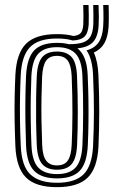

<svg xmlns="http://www.w3.org/2000/svg" viewBox="-20 -746 459 774"><path d="M209.8 8.5Q124.5 8.5 85.2 -30Q46 -68.5 42 -156.5Q39.8 -210.2 39 -257.8Q38.2 -305.2 39 -351Q39.8 -396.8 42 -444.2Q46.5 -532 85.5 -570.2Q124.5 -608.5 209.8 -608.5Q247.8 -608.5 276 -601Q296.8 -602.8 305.5 -613.1Q314.2 -623.5 315.8 -647.2Q316.5 -660 316.4 -683Q316.2 -706 315.5 -725.8H337Q337.8 -706.2 337.9 -683.5Q338 -660.8 337.5 -647Q335.2 -612.5 320.4 -598.2Q305.5 -584 273 -582.8Q247 -590.8 209.8 -590.8Q135 -590.8 101.1 -556Q67.2 -521.2 63.5 -442Q61.5 -399.8 60.8 -355.5Q60 -311.2 60.6 -262.2Q61.2 -213.2 63.8 -156.5Q67.5 -74.5 103.5 -41.9Q139.5 -9.2 209.8 -9.2Q283.2 -9.2 317.2 -43.5Q351.2 -77.8 355.2 -157.2Q358.5 -227 358.6 -293.2Q358.8 -359.5 355.2 -442.8Q353.8 -475.2 347.4 -500.2Q341 -525.2 328.8 -543Q361.5 -551.8 377.5 -575.1Q393.5 -598.5 396 -639.8Q397 -651.2 397.1 -667.5Q397.2 -683.8 396.9 -699.6Q396.5 -715.5 396 -725.8H417.8Q418.2 -715.8 418.5 -699.6Q418.8 -683.5 418.6 -667Q418.5 -650.5 417.8 -638.8Q415.2 -597.8 400.9 -572.2Q386.5 -546.8 358.2 -534.2Q374.2 -499.2 376.8 -443.8Q380.2 -362.5 380.1 -294.5Q380 -226.5 377 -156.2Q372.5 -67.5 333.1 -29.5Q293.8 8.5 209.8 8.5ZM209.8 -44.2Q260.8 -44.2 285 -70.9Q309.2 -97.5 312.2 -160.8Q315 -219.5 315.2 -289.8Q315.5 -360 312.2 -439.8Q309.5 -503.5 284.8 -529.6Q260 -555.8 209.8 -555.8Q158.5 -555.8 134.1 -529.2Q109.8 -502.8 106.5 -439.5Q105 -400.8 104.1 -356.5Q103.2 -312.2 103.9 -263.1Q104.5 -214 106.8 -160.2Q109.5 -95.8 134.8 -70Q160 -44.2 209.8 -44.2ZM209.8 -61.8Q170.5 -61.8 150.6 -84Q130.8 -106.2 128.2 -161Q126.2 -210.2 125.6 -256.1Q125 -302 125.6 -347.1Q126.2 -392.2 128.2 -438.5Q130.8 -492.2 149.9 -515.2Q169 -538.2 209.8 -538.2Q248.2 -538.2 268.2 -516.5Q288.2 -494.8 290.5 -439.2Q293.5 -365.5 293.6 -296Q293.8 -226.5 290.8 -161.8Q288.2 -107.5 269 -84.6Q249.8 -61.8 209.8 -61.8ZM209.8 -79.2Q240 -79.2 253.6 -99.2Q267.2 -119.2 269 -162.8Q271.8 -223.8 272 -290.6Q272.2 -357.5 269 -438.2Q267.2 -482 253.2 -501.4Q239.2 -520.8 209.8 -520.8Q179 -520.8 165.5 -500.8Q152 -480.8 149.8 -437.5Q148 -392.5 147.2 -349.2Q146.5 -306 147.2 -260.4Q148 -214.8 150 -161.8Q151.8 -116.8 166.4 -98Q181 -79.2 209.8 -79.2ZM209.8 -26.8Q148.5 -26.8 118.4 -56.6Q88.2 -86.5 85 -159.5Q83.2 -206.5 82.5 -254.1Q81.8 -301.8 82.4 -348.8Q83 -395.8 85 -440.2Q88.5 -511.2 117.2 -542.2Q146 -573.2 209.8 -573.2Q237.2 -573.2 257.2 -567.8Q293.2 -567.8 314.2 -574.8Q335.2 -581.8 344.9 -599Q354.5 -616.2 356.2 -647.2Q356.8 -661.8 356.6 -684.4Q356.5 -707 355.8 -725.8H377.2Q378.5 -700.2 378.5 -679.2Q378.5 -658.2 377.5 -641.2Q374.5 -596.8 354.4 -575.8Q334.2 -554.8 292 -551.2Q311.2 -536.5 321.5 -510Q331.8 -483.5 333.5 -443Q335.8 -390.2 336.5 -342.8Q337.2 -295.2 336.6 -250.2Q336 -205.2 334 -160.2Q330.5 -87.8 301.2 -57.2Q272 -26.8 209.8 -26.8Z"/></svg>

Font: Big Shoulders Inline Display Thin
Style: Bold
Weight: 700
Version: Version 2.002